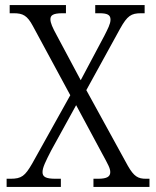

<svg xmlns="http://www.w3.org/2000/svg" viewBox="-20 -734 614 754"><path d="M6 0H219V-32H198C159 -32 147 -40 147 -58C147 -76 159 -100 181 -143L279 -321L380 -133C405 -87 413 -73 413 -58C413 -41 401 -32 365 -32H347V0H567V-32H553C522 -32 506 -41 482 -83L319 -380L452 -622C480 -672 495 -682 534 -682H548V-714H354V-682H370C401 -682 414 -676 414 -657C414 -640 403 -620 390 -594L297 -419L203 -595C186 -626 178 -644 178 -658C178 -672 185 -682 225 -682H239V-714H18V-682H34C70 -682 87 -673 109 -632L256 -360L106 -91C78 -43 65 -32 21 -32H6Z"/></svg>

Font: Noto Serif Myanmar SemiCondensed Light
Style: Regular
Weight: 300
Width: 4
Designer: Ben Mitchell and the Monotype Design Team
Foundry: Monotype Imaging Inc.
Version: Version 2.106